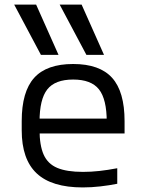

<svg xmlns="http://www.w3.org/2000/svg" viewBox="-20 -810 640 840"><path d="M159 -570 42 -790H138L236 -570ZM358 -570 241 -790H337L435 -570ZM342 10Q206 10 140.5 -51.5Q75 -113 75 -240V-280Q75 -409 129.5 -469.5Q184 -530 300 -530Q416 -530 470.5 -469.5Q525 -409 525 -280V-226H119V-291H471L447 -268V-277Q447 -376 413 -419Q379 -462 300 -462Q221 -462 187 -419Q153 -376 153 -277V-243Q153 -174 171 -133.5Q189 -93 230.5 -75.5Q272 -58 343 -58Q378 -58 414.5 -62Q451 -66 493 -74V-6Q458 1 419 5.5Q380 10 342 10Z"/></svg>

Font: M PLUS Code Latin Expanded
Style: Regular
Weight: 400
Width: 7
Designer: Coji Morishita
Foundry: UNDERFOREST DESIGN
Version: Version 1.002; ttfautohint (v1.8.3)